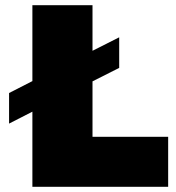

<svg xmlns="http://www.w3.org/2000/svg" viewBox="-20 -721 679 741"><path d="M337 -193V-407L440 -459V-577L337 -525V-701H105V-408L15 -362V-244L105 -290V0H629V-193Z"/></svg>

Font: Montserrat-Arabic Black
Style: Regular
Weight: 900
Designer: Mohamed Gaber
Foundry: Kief Type Foundry
Version: Version 5.008;PS 005.008;hotconv 1.0.88;makeotf.lib2.5.64775